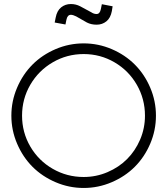

<svg xmlns="http://www.w3.org/2000/svg" viewBox="-20 -910 825 948"><path d="M409.2 -798.8 356 -829.1Q340.3 -836.9 330.1 -836.9Q313 -836.9 308.1 -813L303.2 -789.1L250 -798.8L254.9 -823.2Q261.2 -856.9 281.7 -873.5Q302.2 -890.1 330.1 -890.1Q354.5 -890.1 376 -878.9L431.2 -849.1Q443.4 -840.8 457 -840.8Q473.1 -840.8 478 -865.2L482.9 -889.2L536.1 -878.9L532.2 -855Q525.9 -821.3 505.4 -804.7Q484.9 -788.1 457 -788.1Q430.2 -788.1 409.2 -798.8ZM393.1 -36.1Q455.1 -36.1 511 -60.1Q566.9 -84 607.4 -124.5Q647.9 -165 671.9 -220.9Q695.8 -276.9 695.8 -338.9Q695.8 -421.4 655.5 -491.5Q615.2 -561.5 545.4 -602.3Q475.6 -643.1 393.1 -643.1Q310.5 -643.1 240.5 -602.3Q170.4 -561.5 129.6 -491.5Q88.9 -421.4 88.9 -338.9Q88.9 -256.3 129.6 -186.5Q170.4 -116.7 240.5 -76.4Q310.5 -36.1 393.1 -36.1ZM254.6 -667.5Q320.8 -695.8 393.1 -695.8Q465.3 -695.8 531.5 -667.5Q597.7 -639.2 645.5 -591.3Q693.4 -543.5 721.7 -477.3Q750 -411.1 750 -338.9Q750 -266.6 721.7 -200.4Q693.4 -134.3 645.5 -86.4Q597.7 -38.6 531.5 -10.3Q465.3 18.1 393.1 18.1Q320.8 18.1 254.6 -10.3Q188.5 -38.6 140.6 -86.4Q92.8 -134.3 64.5 -200.4Q36.1 -266.6 36.1 -338.9Q36.1 -411.1 64.5 -477.3Q92.8 -543.5 140.6 -591.3Q188.5 -639.2 254.6 -667.5Z"/></svg>

Font: Rawengulk
Style: Demibold
Weight: 600
Version: Version 0.92